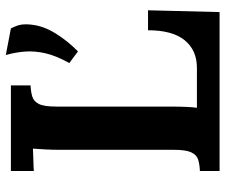

<svg xmlns="http://www.w3.org/2000/svg" viewBox="-76 -680 757 644"><g transform="rotate(-90 302.0 -358.5)"><path d="M451 -475 412 -504Q437 -549 445 -585Q453 -621 450.5 -653Q448 -685 439 -717L528 -700Q538 -681 540.5 -667Q543 -653 541 -633Q537 -591 511 -549.5Q485 -508 451 -475ZM50 0V-66Q73 -67 88.5 -72Q104 -77 112.5 -95Q121 -113 121 -153V-536Q121 -563 122.5 -588Q124 -613 125 -626Q109 -625 85 -624.5Q61 -624 50 -623V-700H337V-634Q315 -633 299 -628Q283 -623 274.5 -605.5Q266 -588 266 -547V-164Q266 -137 265 -113Q264 -89 262 -76H396Q455 -76 488.5 -117Q522 -158 522 -240H589L583 0Z"/></g></svg>

Font: Lora
Style: Bold
Weight: 700
Designer: Olga Karpushina, Alexei Vanyashin (Cyrillic)
Foundry: Cyreal
Version: Version 3.006; ttfautohint (v1.8.4.7-5d5b);gftools[0.9.30]